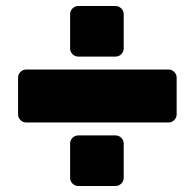

<svg xmlns="http://www.w3.org/2000/svg" viewBox="-20 -656 647 638"><path d="M67 -425H540Q551 -425 559 -417Q567 -409 567 -398V-276Q567 -265 559 -257Q551 -249 540 -249H67Q56 -249 48 -257Q40 -265 40 -276V-398Q40 -409 48 -417Q56 -425 67 -425ZM240 -636H364Q375 -636 383 -628Q391 -620 391 -609V-495Q391 -484 383 -476Q375 -468 364 -468H240Q229 -468 221 -476Q213 -484 213 -495V-609Q213 -620 221 -628Q229 -636 240 -636ZM240 -206H364Q375 -206 383 -198Q391 -190 391 -179V-65Q391 -54 383 -46Q375 -38 364 -38H240Q229 -38 221 -46Q213 -54 213 -65V-179Q213 -190 221 -198Q229 -206 240 -206Z"/></svg>

Font: Rubik One
Style: Regular
Weight: 400
Designer: Hubert and Fischer with Elvire Volk Leonovitch
Foundry: Hubert and Fischer with Elvire Volk Leonovitch
Version: Version 1.001